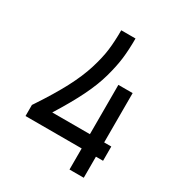

<svg xmlns="http://www.w3.org/2000/svg" viewBox="-157 -743 778 843"><g transform="rotate(30 232.0 -321.5)"><path d="M320.8 -429.2H393.1V-179.2H429.2V-106.9H393.1V0H320.8V-106.9H36.1V-163.1L42 -171.9Q97.2 -254.9 131.6 -320.3Q166 -385.7 183.3 -441.7Q200.7 -497.6 206.3 -541.7Q211.9 -585.9 211.9 -643.1H284.2Q284.2 -585.9 278.8 -541.3Q273.4 -496.6 257.8 -440.7Q242.2 -384.8 210.7 -321.3Q179.2 -257.8 129.9 -179.2H320.8Z"/></g></svg>

Font: Rawengulk
Style: Bold
Weight: 700
Version: Version 0.92